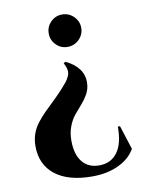

<svg xmlns="http://www.w3.org/2000/svg" viewBox="-82 -770 652 844"><g transform="rotate(-10 243.5 -348.0)"><path d="M253.4 -710Q283.7 -710 305.2 -688.7Q326.7 -667.5 326.7 -637.7Q326.7 -607.9 305.2 -586.7Q283.7 -565.4 253.4 -565.4Q223.6 -565.4 202.6 -586.7Q181.6 -607.9 181.6 -637.7Q181.6 -667.5 202.6 -688.7Q223.6 -710 253.4 -710ZM419.4 -182.1 453.6 -75.2Q430.7 -34.2 380.1 -10Q329.6 14.2 261.7 14.2Q154.8 14.2 96.4 -31.7Q38.1 -77.6 38.1 -160.2Q38.1 -189.5 47.1 -215.1Q56.2 -240.7 74 -263.2Q91.8 -285.6 109.6 -303.2Q127.4 -320.8 153.6 -345.9Q179.7 -371.1 196.8 -390.6Q210.9 -406.2 217.3 -414.3Q223.6 -422.4 230.7 -436.5Q237.8 -450.7 235.6 -465.3Q233.4 -480 223.6 -497.1L231.4 -502.9Q270 -485.8 291.3 -456.8Q312.5 -427.7 309.6 -389.6Q308.1 -365.7 295.9 -344.2Q283.7 -322.8 267.6 -304.9Q251.5 -287.1 235.4 -267.3Q219.2 -247.6 208.3 -218.8Q197.3 -189.9 197.8 -154.8Q198.2 -94.2 225.1 -61.3Q252 -28.3 300.3 -28.3Q352.5 -28.3 381.3 -67.4Q410.2 -106.4 409.7 -182.1Z"/></g></svg>

Font: Cinzel Bold
Style: Regular
Weight: 700
Designer: Natanael Gama
Version: Version 1.001;PS 001.001;hotconv 1.0.56;makeotf.lib2.0.21325